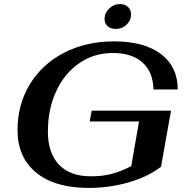

<svg xmlns="http://www.w3.org/2000/svg" viewBox="-20 -912 904 942"><path d="M66 -274Q66 -399 126.5 -498.5Q187 -598 295 -653.5Q403 -709 540 -709Q688 -709 770 -646.5Q852 -584 852 -473H733Q731 -559 679 -605.5Q627 -652 533 -652Q442 -652 369.5 -602.5Q297 -553 256 -465Q215 -377 215 -266Q215 -161 269.5 -104Q324 -47 426 -47Q481 -47 526.5 -58.5Q572 -70 624 -97L662 -316H420L430 -369H819L770 -94Q707 -45 612 -17.5Q517 10 415 10Q249 10 157.5 -65Q66 -140 66 -274ZM493 -819Q493 -848 515.5 -870Q538 -892 569 -892Q593 -892 608 -878Q623 -864 623 -842Q623 -812 601 -791Q579 -770 548 -770Q523 -770 508 -783.5Q493 -797 493 -819Z"/></svg>

Font: Fahkwang SemiBold
Style: Italic
Weight: 600
Italic angle: -10°
Version: Version 1.000; ttfautohint (v1.6)